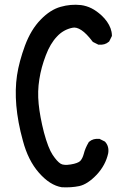

<svg xmlns="http://www.w3.org/2000/svg" viewBox="-20 -790 540 810"><path d="M240.7 0Q190.4 -8.3 144 -61.5Q98.6 -113.3 76.7 -195.8Q65.4 -236.3 58.6 -273.4Q51.8 -310.5 48.8 -344.7Q43 -413.6 51.8 -472.2Q56.2 -501.5 64.7 -533Q73.2 -564.5 85.4 -597.7Q110.8 -665.5 151.4 -707Q191.9 -749 235.8 -761.2Q278.3 -773.4 321.8 -768.6Q333 -767.1 344.2 -763.7Q355.5 -760.3 366.2 -754.9Q377 -749.5 387.5 -741.9Q397.9 -734.4 408.2 -725.1Q421.9 -712.4 431.4 -698.7Q440.9 -685.1 446.3 -670.7Q451.7 -656.2 452.1 -641.1V-638.7L451.2 -636.2L441.4 -616.7L440.4 -614.7L439 -613.8Q422.4 -599.1 396.5 -601.6H394.5L393.1 -602.5L373.5 -612.3L371.6 -613.3L370.1 -615.2Q344.7 -648.9 323.5 -662.8Q302.2 -676.8 285.6 -672.9Q247.1 -665 220.2 -635.7Q191.9 -606 173.3 -556.6Q163.6 -531.2 156.7 -506.1Q149.9 -481 146 -455.6Q137.7 -404.8 143.1 -351.6Q144.5 -337.9 146.5 -323.7Q148.4 -309.6 151.4 -294.4Q154.3 -279.3 157.7 -263.4Q161.1 -247.6 165.5 -231Q174.3 -198.2 183.6 -174.3Q192.9 -150.4 202.1 -136.7Q220.7 -108.9 235.4 -99.6Q248 -91.3 278.3 -96.2Q293.5 -98.6 303.7 -102.5Q314 -106.4 318.4 -110.8Q328.1 -121.1 333.5 -141.1Q339.4 -165 354 -189.5L354.5 -190.9L356 -191.9Q372.6 -206.5 398.4 -204.1H400.4L401.9 -203.1L421.4 -193.4L422.9 -192.4L424.3 -190.9Q440.9 -171.9 436.5 -143.6Q425.8 -93.8 388.2 -53.2Q369.1 -33.2 350.6 -21Q332 -8.8 314 -4.9Q280.3 2 241.7 0H241.2Z"/></svg>

Font: NaikaiFont
Style: Bold
Weight: 700
Version: Version 1.89